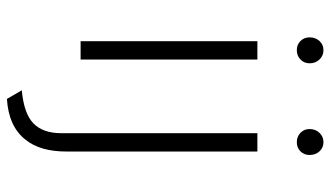

<svg xmlns="http://www.w3.org/2000/svg" viewBox="-220 -522 955 555"><g transform="rotate(90 257.5 -244.5)"><path d="M88 -662Q88 -679 98.5 -690.5Q109 -702 125 -702Q141 -702 152 -690.5Q163 -679 163 -662Q163 -646 152 -635.5Q141 -625 125 -625Q109 -625 98.5 -635.5Q88 -646 88 -662ZM99 -511H152V0H99ZM353 -662Q353 -679 364 -690.5Q375 -702 391 -702Q407 -702 417.5 -690.5Q428 -679 428 -662Q428 -646 417.5 -635.5Q407 -625 391 -625Q375 -625 364 -635.5Q353 -646 353 -662ZM241 170Q308 164 336.5 136.5Q365 109 365 56V-511H418V41Q418 117 384 159Q346 208 266 213Z"/></g></svg>

Font: Overpass ExtraLight
Style: Regular
Weight: 200
Designer: Delve Withrington, Thomas Jockin
Foundry: Delve Fonts
Version: Version 3.000;DELV;Overpass